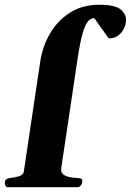

<svg xmlns="http://www.w3.org/2000/svg" viewBox="-35 -783 547 803"><path d="M-1.5 0Q-9.8 0 -12.7 -7.3Q-15.6 -14.6 -15.1 -20Q-12.7 -36.1 3.9 -38.1Q22 -39.6 42.2 -45.2Q62.5 -50.8 64.5 -64.5L133.3 -525.4Q142.6 -587.9 173.8 -642.1Q205.1 -696.3 257.1 -729.7Q309.1 -763.2 380.9 -763.2Q447.8 -763.2 471.7 -741.7Q495.6 -720.2 491.7 -691.4Q488.8 -671.4 478.8 -655.8Q468.8 -640.1 454.3 -631.3Q439.9 -622.6 423.8 -622.6Q423.8 -622.6 421.1 -623Q418.5 -623.5 418.5 -624L358.9 -707.5Q346.2 -707.5 334.2 -695.1Q322.3 -682.6 311.5 -647Q300.8 -611.3 290 -540.5L221.2 -80.6Q218.3 -62 230 -53.2Q241.7 -44.4 260 -41.7Q278.3 -39.1 293.9 -38.1Q303.7 -37.1 306.9 -34.2Q310.1 -31.2 308.6 -20Q308.1 -14.6 302.7 -7.3Q297.4 0 289.1 0Z"/></svg>

Font: Gelasio
Style: Italic
Weight: 400
Italic angle: -8.5°
Designer: Eben Sorkin
Foundry: Eben Sorkin
Version: Version 1.008